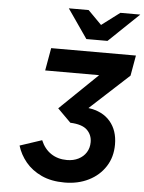

<svg xmlns="http://www.w3.org/2000/svg" viewBox="-61 -969 774 1030"><g transform="rotate(5 326.0 -454.5)"><path d="M325.6 12Q253.3 12 201 -12.4Q148.7 -36.8 115.6 -76.8Q82.6 -116.9 68.2 -164.6L186.6 -203.8Q205.8 -157.7 242.2 -133.6Q278.6 -109.4 327.8 -109.4Q362.7 -109.4 389.5 -123Q416.4 -136.5 431.5 -160.6Q446.6 -184.6 446.6 -215.6Q446.6 -255 419.8 -281.2Q392.9 -307.5 329 -310.2L257.4 -381.6L460.6 -578H170L191.6 -700H648L628.6 -590.2L418.8 -397.2Q495.3 -387 536.5 -338.6Q577.8 -290.2 577.8 -214.8Q577.8 -146.8 544.8 -95.8Q511.8 -44.7 454.8 -16.4Q397.8 12 325.6 12ZM375.4 -765 267.4 -921H374.2L447.2 -847.2L545 -921H652.2L489.2 -765Z"/></g></svg>

Font: Overpass
Style: Italic
Weight: 400
Italic angle: -10°
Designer: Delve Withrington, Dave Bailey, Thomas Jockin
Foundry: Delve Fonts LLC
Version: Version 4.000